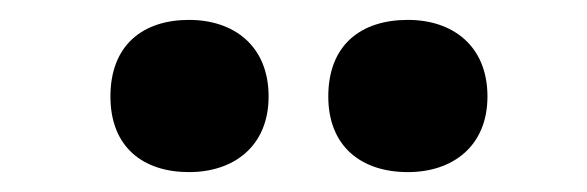

<svg xmlns="http://www.w3.org/2000/svg" viewBox="-20 -787 590 193"><path d="M91 -690C91 -639 124 -614 170 -614C215 -614 250 -640 250 -690C250 -741 215 -767 170 -767C124 -767 91 -742 91 -690ZM310 -690C310 -640 343 -614 390 -614C435 -614 470 -640 470 -690C470 -741 435 -767 390 -767C343 -767 310 -742 310 -690Z"/></svg>

Font: Noto Sans Georgian SemiCondensed Black
Style: Regular
Weight: 900
Width: 4
Designer: Monotype Design Team, Akaki Razmadze
Foundry: Google LLC
Version: Version 2.005